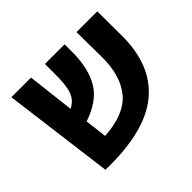

<svg xmlns="http://www.w3.org/2000/svg" viewBox="-134 -754 947 947"><g transform="rotate(-45 339.0 -280.5)"><path d="M640 -404Q642 -193 513.5 -88Q385 17 115 10L40 -571H177L206 -324Q246 -344 260 -384Q274 -424 273 -504V-570H410V-507Q408 -397 366 -328.5Q324 -260 218 -224L232 -109Q375 -118 436 -191.5Q497 -265 496 -396L494 -571H639Z"/></g></svg>

Font: Assistant
Style: Bold
Weight: 700
Designer: Hebrew By Ben Nathan, Latin by Paul Hunt
Version: Version 2.001;PS 002.001;hotconv 1.0.88;makeotf.lib2.5.64775